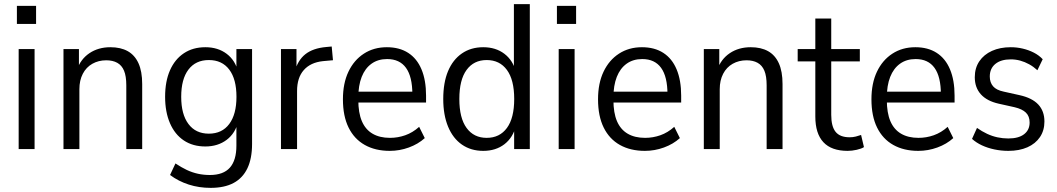

<svg xmlns="http://www.w3.org/2000/svg" viewBox="-20 -725 5144 934"><path d="M62.2 -608.7V-696.5H155.5V-608.7ZM70.8 0V-486.3H148.2V0Z M288.8 0V-486.3H364V-385.2H354.3Q372 -437.3 415.1 -466.3Q458.3 -495.3 517 -495.3Q566.9 -495.3 601.2 -476.2Q635.4 -457.2 653.6 -417.5Q671.7 -377.8 671.7 -316.1V0H594.4V-310Q594.4 -354.7 583.4 -381Q572.4 -407.3 550.4 -419.5Q528.4 -431.7 496.7 -431.7Q459.3 -431.7 429.3 -414.8Q399.3 -397.9 382.8 -366Q366.2 -334 366.2 -291.3V0Z M1004.7 188.9Q948.2 188.9 898.3 172.9Q848.4 156.9 807.2 126.3L833.5 70.1Q861.8 89 888.6 101.7Q915.4 114.3 943.1 120.3Q970.8 126.3 1000.9 126.3Q1066.5 126.3 1098.3 90.5Q1130 54.6 1130 -16.6V-135.8H1139.3Q1125.5 -77 1082.6 -44.7Q1039.7 -12.5 979 -12.5Q918.2 -12.5 874.3 -41.7Q830.4 -70.9 806.8 -125.7Q783.2 -180.4 783.2 -254.1Q783.2 -329.1 806.8 -382.8Q830.4 -436.6 874.4 -465.9Q918.4 -495.3 979 -495.3Q1040.4 -495.3 1083 -463Q1125.5 -430.8 1139.1 -372.4H1130V-486.3H1206.2V-25Q1206.2 46.1 1183.5 93.7Q1160.8 141.2 1116.3 165.1Q1071.8 188.9 1004.7 188.9ZM995.9 -74.8Q1060.1 -74.8 1095.2 -121.9Q1130.3 -168.9 1130.3 -254.1Q1130.3 -340.1 1095.2 -386.5Q1060.1 -432.9 995.9 -432.9Q932 -432.9 896.8 -386.6Q861.5 -340.3 861.5 -254.1Q861.5 -168.7 896.8 -121.8Q932 -74.8 995.9 -74.8Z M1346.8 0V-486.3H1422.3V-374.8H1413.3Q1428.1 -431.7 1465.2 -461.1Q1502.3 -490.6 1566.8 -496.3L1593.6 -498.8L1599.8 -432L1550.9 -427.6Q1490.4 -421.1 1457.8 -384.1Q1425.1 -347.1 1425.1 -282.1V0Z M1876 8.9Q1805.8 8.9 1754.5 -19.9Q1703.2 -48.7 1675.7 -104.5Q1648.2 -160.3 1648.2 -241.9Q1648.2 -319.9 1675 -376.2Q1701.8 -432.6 1750 -463.9Q1798.2 -495.3 1861.8 -495.3Q1923.1 -495.3 1965.7 -467.8Q2008.3 -440.4 2030.4 -387.6Q2052.6 -334.8 2052.6 -259.7V-226.1H1707.3V-279.2H2001L1986 -265.6Q1986 -352.1 1955 -394.9Q1924.1 -437.7 1863.2 -437.7Q1818.7 -437.7 1787.3 -415.1Q1755.8 -392.5 1739.4 -350.8Q1723 -309.1 1723 -249.9V-239.3Q1723 -176 1740.4 -135.4Q1757.8 -94.8 1792.4 -74.6Q1826.9 -54.4 1876.9 -54.4Q1915.5 -54.4 1951.5 -67.1Q1987.6 -79.8 2019 -108L2046.3 -53.2Q2014 -23.9 1968.8 -7.5Q1923.7 8.9 1876 8.9Z M2330.7 8.9Q2271.2 8.9 2227.3 -21.4Q2183.4 -51.8 2159.8 -108.7Q2136.2 -165.7 2136.2 -243.4Q2136.2 -323.1 2159.5 -378.8Q2182.9 -434.6 2226.8 -464.9Q2270.7 -495.3 2330.7 -495.3Q2391.4 -495.3 2433.4 -463.5Q2475.4 -431.8 2490.1 -374.4H2479.9V-705H2557.3V0H2481.1V-114.6H2490.4Q2475.8 -55.8 2433.8 -23.4Q2391.7 8.9 2330.7 8.9ZM2347.5 -54.4Q2410.7 -54.4 2446 -102.6Q2481.4 -150.7 2481.4 -243.4Q2481.4 -336.5 2446 -384.7Q2410.7 -432.9 2347.5 -432.9Q2284.8 -432.9 2249.7 -384.8Q2214.5 -336.8 2214.5 -243.4Q2214.5 -150.7 2249.7 -102.6Q2284.8 -54.4 2347.5 -54.4Z M2689.2 -608.7V-696.5H2782.5V-608.7ZM2697.8 0V-486.3H2775.2V0Z M3117 8.9Q3046.8 8.9 2995.5 -19.9Q2944.2 -48.7 2916.7 -104.5Q2889.2 -160.3 2889.2 -241.9Q2889.2 -319.9 2916 -376.2Q2942.8 -432.6 2991 -463.9Q3039.2 -495.3 3102.8 -495.3Q3164.1 -495.3 3206.7 -467.8Q3249.3 -440.4 3271.4 -387.6Q3293.6 -334.8 3293.6 -259.7V-226.1H2948.3V-279.2H3242L3227 -265.6Q3227 -352.1 3196 -394.9Q3165.1 -437.7 3104.2 -437.7Q3059.7 -437.7 3028.3 -415.1Q2996.8 -392.5 2980.4 -350.8Q2964 -309.1 2964 -249.9V-239.3Q2964 -176 2981.4 -135.4Q2998.8 -94.8 3033.4 -74.6Q3067.9 -54.4 3117.9 -54.4Q3156.5 -54.4 3192.5 -67.1Q3228.6 -79.8 3260 -108L3287.3 -53.2Q3255 -23.9 3209.8 -7.5Q3164.7 8.9 3117 8.9Z M3403.8 0V-486.3H3479V-385.2H3469.3Q3487 -437.3 3530.1 -466.3Q3573.3 -495.3 3632 -495.3Q3681.9 -495.3 3716.2 -476.2Q3750.4 -457.2 3768.6 -417.5Q3786.7 -377.8 3786.7 -316.1V0H3709.4V-310Q3709.4 -354.7 3698.4 -381Q3687.4 -407.3 3665.4 -419.5Q3643.4 -431.7 3611.7 -431.7Q3574.3 -431.7 3544.3 -414.8Q3514.3 -397.9 3497.8 -366Q3481.2 -334 3481.2 -291.3V0Z M4103.3 8.9Q4024.9 8.9 3985.6 -33.1Q3946.2 -75.2 3946.2 -158.5V-426.3H3860.4V-486.3H3946.2V-635H4023.6V-486.3H4162.7V-426.3H4023.6V-166.3Q4023.6 -110 4044.9 -83.6Q4066.1 -57.2 4113.3 -57.2Q4128.9 -57.2 4143.2 -60.8Q4157.4 -64.5 4168.8 -68.5L4182.8 -9.4Q4170.6 -1.5 4147.5 3.7Q4124.4 8.9 4103.3 8.9Z M4447 8.9Q4376.8 8.9 4325.5 -19.9Q4274.2 -48.7 4246.7 -104.5Q4219.2 -160.3 4219.2 -241.9Q4219.2 -319.9 4246 -376.2Q4272.8 -432.6 4321 -463.9Q4369.2 -495.3 4432.8 -495.3Q4494.1 -495.3 4536.7 -467.8Q4579.3 -440.4 4601.4 -387.6Q4623.6 -334.8 4623.6 -259.7V-226.1H4278.3V-279.2H4572L4557 -265.6Q4557 -352.1 4526 -394.9Q4495.1 -437.7 4434.2 -437.7Q4389.7 -437.7 4358.3 -415.1Q4326.8 -392.5 4310.4 -350.8Q4294 -309.1 4294 -249.9V-239.3Q4294 -176 4311.4 -135.4Q4328.8 -94.8 4363.4 -74.6Q4397.9 -54.4 4447.9 -54.4Q4486.5 -54.4 4522.5 -67.1Q4558.6 -79.8 4590 -108L4617.3 -53.2Q4585 -23.9 4539.8 -7.5Q4494.7 8.9 4447 8.9Z M4885.3 8.9Q4850.8 8.9 4817.5 1.9Q4784.3 -5.1 4756.8 -17.9Q4729.2 -30.7 4708.5 -49.4L4732.7 -102.8Q4756.9 -85.7 4781.9 -74Q4806.8 -62.4 4832.6 -56.9Q4858.5 -51.4 4885 -51.4Q4935 -51.4 4961.8 -72.1Q4988.7 -92.9 4988.7 -129Q4988.7 -159.6 4970.5 -177.2Q4952.4 -194.8 4915.2 -203.5L4838.7 -220.5Q4781 -233.4 4751.4 -266.3Q4721.9 -299.2 4721.9 -349.3Q4721.9 -394.1 4744 -426.9Q4766.1 -459.6 4805.5 -477.5Q4844.9 -495.3 4896.6 -495.3Q4927 -495.3 4955.5 -488.5Q4983.9 -481.8 5008.9 -469.1Q5033.9 -456.4 5052.3 -436.9L5026.5 -383.3Q5007.9 -400.4 4986.6 -412.2Q4965.3 -424 4943 -430.1Q4920.6 -436.2 4897.1 -436.2Q4849.2 -436.2 4822.1 -414.1Q4794.9 -391.9 4794.9 -352.7Q4794.9 -324.1 4810.9 -305.3Q4827 -286.6 4862.9 -279.2L4939.4 -262.2Q5000.6 -248.8 5030.7 -216.7Q5060.7 -184.5 5060.7 -133.9Q5060.7 -90.4 5039 -58.2Q5017.2 -25.9 4977.8 -8.5Q4938.3 8.9 4885.3 8.9Z"/></svg>

Font: Nunito Sans 12pt ExtraLight SemiCondensed
Style: Regular
Weight: 200
Width: 4
Version: Version 3.101;gftools[0.9.27]